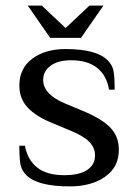

<svg xmlns="http://www.w3.org/2000/svg" viewBox="-20 -655 486 685"><path d="M74 -30Q57 -47 53 -68.5Q49 -90 49 -135H69Q78 -85 112.5 -57.5Q147 -30 209 -30Q264 -30 291.5 -49Q319 -68 319 -100Q319 -129 297.5 -150Q276 -171 229 -190L169 -215Q109 -239 79 -271Q49 -303 49 -350Q49 -411 95 -445.5Q141 -480 214 -480Q324 -480 364 -440Q381 -423 385 -402Q389 -381 389 -335H369Q361 -385 327 -412.5Q293 -440 234 -440Q187 -440 160.5 -420.5Q134 -401 134 -370Q134 -318 214 -285L274 -260Q342 -232 373 -200.5Q404 -169 404 -120Q404 -59 355 -24.5Q306 10 229 10Q114 10 74 -30ZM159 -520 79 -635H129L214 -555L299 -635H349L269 -520Z"/></svg>

Font: Philosopher
Style: Regular
Weight: 400
Designer: Jovanny Lemonad
Foundry: Jovanny Lemonad
Version: Version 2.000